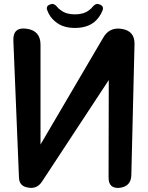

<svg xmlns="http://www.w3.org/2000/svg" viewBox="-20 -934 740 962"><path d="M525 -533 191 -25Q166 14 122 6Q76 0 75 -45L47 -730Q44 -800 114 -790Q183 -780 183 -710V-210L497 -745Q528 -800 592 -789Q655 -778 654 -714L638 -57Q637 -1 581 7Q524 13 524 -44ZM355 -794Q295 -794 258 -825Q229 -848 217 -882Q208 -904 232 -912Q243 -916 250.5 -912.5Q258 -909 265 -901Q272 -891 286 -882Q312 -862 355 -862Q399 -862 425 -882Q439 -892 445 -901Q452 -909 459.5 -912.5Q467 -916 478 -912Q502 -904 494 -882Q480 -847 454 -825Q417 -794 355 -794Z"/></svg>

Font: MaokenZhuyuanTi
Style: Regular
Weight: 400
Designer: Fontworks Inc & LongZhuTi team: ZERO子、时光羊、荆南、频凡、刘鹏、Little White Dog、帆影Magmeta、奈白不弍、白日月球、ChaoTawei、雨三（排名不分先后）
Version: Version 1.000; 20230222